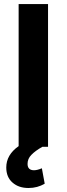

<svg xmlns="http://www.w3.org/2000/svg" viewBox="-20 -731 332 956"><path d="M219.2 -710.9H72.8V-3.4C31.7 25.4 11.2 61 11.2 103C11.2 134.8 21.5 160.2 42.5 178.2C63 196.3 89.4 205.1 122.1 205.1C151.9 205.1 178.7 197.8 202.6 183.6L188.5 106.9C173.3 113.3 160.2 116.7 149.4 116.7C127.9 116.7 117.2 106 117.2 85C117.2 67.9 123.5 52.7 136.7 39.6C149.4 26.4 167.5 13.2 190.9 0H219.2Z"/></svg>

Font: Roboto
Style: Bold
Weight: 700
Designer: Google
Version: Version 2.137; 2017